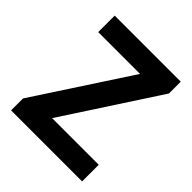

<svg xmlns="http://www.w3.org/2000/svg" viewBox="-200 -877 1013 1013"><g transform="rotate(45 306.5 -370.0)"><path d="M43 -89 388 -617H76V-740H569V-652L225 -124H573V0H43Z"/></g></svg>

Font: SpoqaHanSans-Bold
Style: Regular
Weight: 700
Designer: [Spoqa Han Sans] Dong-huui Kim \uAE40 \uB3D9 \uD718   [Noto Sans] Ryoko NISHIZUKA \u897F \u585A \u6DBC \u5B50  (kana & i
Foundry: Spoqa (http://www.spoqa-han-sans.com)
Version: Version 2.000